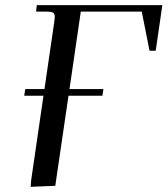

<svg xmlns="http://www.w3.org/2000/svg" viewBox="-20 -722 651 746"><path d="M74.2 -350.1 78.1 -376H152.8L190.9 -637.2Q192.9 -650.9 192.9 -655.8Q192.9 -668.5 186.3 -672.6Q179.7 -676.8 161.1 -676.8H120.1L123 -702.1H610.8L585 -524.9H561L530.8 -676.8H293.9L250 -376H381.8L377.9 -350.1H246.1L194.8 0L99.1 3.9L101.1 -22L148.9 -350.1Z"/></svg>

Font: Dihjauti S
Style: Bold Italic
Weight: 700
Italic angle: -9°
Designer: T. Christopher White
Version: Version 3.0.0